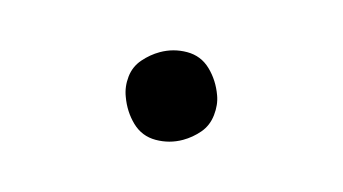

<svg xmlns="http://www.w3.org/2000/svg" viewBox="-37 -522 650 364"><g transform="rotate(-15 288.0 -340.0)"><path d="M288 -254Q307 -254 325.5 -260.5Q344 -267 356.5 -284Q369 -301 372 -319Q377 -347 369.5 -373Q362 -399 338.5 -412.5Q315 -426 288 -426Q269 -426 250 -419.5Q231 -413 219 -396.5Q207 -380 204 -361Q199 -333 206.5 -307Q214 -281 237.5 -267.5Q261 -254 288 -254Z"/></g></svg>

Font: Iosevka Sparkle Medium
Style: Italic
Weight: 500
Italic angle: -9°
Designer: Belleve Invis
Foundry: Belleve Invis
Version: Version 4.5.0; ttfautohint (v1.8.3)